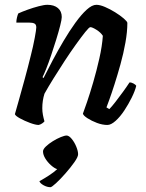

<svg xmlns="http://www.w3.org/2000/svg" viewBox="-20 -520 608 799"><path d="M141 0Q128 0 105 -8.5Q82 -17 63 -27.5Q44 -38 42 -45Q48 -66 59 -105Q70 -144 83 -191.5Q96 -239 108 -288Q118 -327 124.5 -362Q131 -397 131 -406Q131 -418 123.5 -422Q116 -426 101 -426H48Q48 -436 50.5 -446.5Q53 -457 56 -464Q71 -471 94.5 -479.5Q118 -488 141 -494Q164 -500 177 -500Q205 -500 221 -486.5Q237 -473 237 -449Q237 -439 230.5 -413.5Q224 -388 214 -355.5Q204 -323 193 -290.5Q182 -258 172 -233Q162 -208 157 -199L161 -195Q178 -229 199.5 -269.5Q221 -310 245 -350.5Q269 -391 293.5 -425Q318 -459 340.5 -479.5Q363 -500 381 -500Q396 -500 417 -491Q438 -482 459 -469Q480 -456 494.5 -443.5Q509 -431 510 -425Q510 -388 502 -343Q494 -298 481.5 -253Q469 -208 456.5 -169Q444 -130 434.5 -104Q425 -78 423 -73L435 -66Q445 -76 460.5 -96Q476 -116 492 -138Q508 -160 519 -177Q528 -177 536.5 -172Q545 -167 547 -163Q542 -142 528.5 -114.5Q515 -87 497.5 -60.5Q480 -34 461 -17Q442 0 427 0Q406 0 383.5 -8.5Q361 -17 344 -28Q327 -39 325 -47Q330 -60 342 -95Q354 -130 368 -178Q382 -226 393.5 -277Q405 -328 408 -371Q399 -385 381.5 -396Q364 -407 356 -407Q351 -407 335 -387Q319 -367 296 -335Q273 -303 248.5 -265.5Q224 -228 202 -192.5Q180 -157 165 -130Q156 -101 156 -70Q156 -56 158.5 -42.5Q161 -29 165 -15Q162 -11 155.5 -6.5Q149 -2 141 0ZM190 259Q176 259 161.5 251Q147 243 144 234Q164 223 184 210Q204 197 218 184Q206 180 192 167.5Q178 155 168.5 139.5Q159 124 159 110Q159 101 171 89.5Q183 78 200 67.5Q217 57 233 50.5Q249 44 257 44Q267 44 278.5 58Q290 72 297.5 90.5Q305 109 305 122Q305 133 289.5 155Q274 177 252.5 201.5Q231 226 213 242.5Q195 259 190 259Z"/></svg>

Font: Texturina SemiBold
Style: Italic
Weight: 600
Italic angle: -11°
Designer: Guillermo Torres Carreño
Foundry: Omnibus-Type
Version: Version 1.002; ttfautohint (v1.8.3)